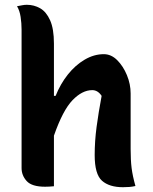

<svg xmlns="http://www.w3.org/2000/svg" viewBox="-20 -776 640 801"><path d="M168 3Q113 3 91.5 -20.5Q70 -44 70 -75V-653Q70 -679 66 -705.5Q62 -732 51 -750Q62 -752 72 -754Q82 -756 92 -756Q122 -756 147.5 -741.5Q173 -727 189 -691.5Q205 -656 205 -594V-376H212Q232 -426 263 -465Q294 -504 333 -527Q372 -550 413 -550Q444 -550 469 -525Q494 -500 509.5 -462.5Q525 -425 525 -386V-154Q525 -108 529 -75.5Q533 -43 545 0Q532 3 519.5 4Q507 5 493 5Q436 5 405.5 -22Q375 -49 375 -129Q375 -187 383 -247Q391 -307 404 -376Q388 -400 365 -400Q323 -400 282.5 -358Q242 -316 205 -210V1Q194 2 186 2.5Q178 3 168 3Z"/></svg>

Font: Recursive Mn Csl St
Style: Bold
Weight: 700
Monospace: yes
Version: Version 1.079;hotconv 1.0.112;makeotfexe 2.5.65598; ttfautoh